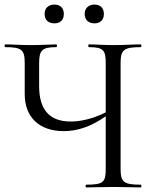

<svg xmlns="http://www.w3.org/2000/svg" viewBox="-24 -819 671 839"><path d="M438 -542V-328C378 -298 325 -288 285 -288C191 -288 147 -341 147 -443V-542C147 -599 159 -613 222 -613C226 -613 226 -625 222 -625C196 -625 160 -622 113 -622C62 -622 29 -625 -1 -625C-5 -625 -5 -613 -1 -613C71 -613 84 -601 84 -544V-408C84 -308 146 -246 255 -246C314 -246 375 -266 438 -311V-81C438 -23 428 -12 353 -12C349 -12 349 0 353 0C385 0 425 -2 472 -2C517 -2 559 0 591 0C595 0 595 -12 591 -12C517 -12 503 -23 503 -81V-544C503 -601 517 -613 591 -613C595 -613 595 -625 591 -625C559 -625 517 -622 472 -622C430 -622 393 -625 364 -625C361 -625 361 -613 364 -613C429 -613 438 -599 438 -542ZM214 -717C239 -717 255 -732 255 -758C255 -783 240 -799 214 -799C188 -799 171 -784 171 -758C171 -732 187 -717 214 -717ZM389 -717C414 -717 430 -732 430 -758C430 -783 415 -799 389 -799C364 -799 346 -784 346 -758C346 -732 363 -717 389 -717Z"/></svg>

Font: Cormorant Garamond
Style: Regular
Weight: 400
Designer: Christian Thalmann (Catharsis Fonts)
Foundry: Catharsis Fonts
Version: Version 4.002;Glyphs 3.4 (3410)